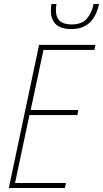

<svg xmlns="http://www.w3.org/2000/svg" viewBox="-20 -938 514 958"><path d="M474 -918H447Q438 -873 413 -844.5Q388 -816 337 -816Q259 -816 259 -887Q259 -901 262 -918H237Q234 -905 234 -885Q234 -793 336 -793Q448 -793 474 -918ZM304 0 309 -25H55L127 -364H366L371 -389H133L197 -689H451L456 -714H175L24 0Z"/></svg>

Font: Noto Sans Display SemiCondensed Thin
Style: Italic
Weight: 250
Width: 4
Designer: Monotype Design team
Foundry: Monotype Imaging Inc.
Version: 1.000